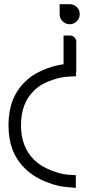

<svg xmlns="http://www.w3.org/2000/svg" viewBox="-20 -896 421 916"><path d="M360.4 -828.1Q360.4 -808.6 346.7 -794.9Q332 -780.3 312.5 -780.3Q293 -780.3 278.3 -794.9Q264.6 -808.6 264.6 -828.1Q264.6 -838.9 264.6 -852.5Q264.6 -866.2 264.6 -876Q264.6 -876 284.2 -876Q302.7 -876 312.5 -876Q332 -876 346.7 -862.3Q360.4 -848.6 360.4 -828.1ZM283.2 -556.6Q283.2 -574.2 283.2 -611.3Q283.2 -640.6 283.2 -699.2Q283.2 -707 283.2 -716.8Q283.2 -726.6 283.2 -726.6Q293 -726.6 313.5 -726.6Q325.2 -726.6 334 -718.8Q342.8 -710.9 343.8 -699.2Q343.8 -650.4 343.8 -552.7Q329.1 -554.7 313.5 -554.7Q297.9 -555.7 283.2 -556.6ZM20.5 -298.8Q20.5 -364.3 40 -416Q60.5 -468.8 100.6 -506.8Q125 -530.3 152.3 -545.9Q179.7 -560.5 206.1 -570.3Q256.8 -587.9 295.9 -590.8Q331.1 -592.8 338.9 -592.8Q339.8 -592.8 340.8 -592.8Q341.8 -592.8 342.8 -592.8Q342.8 -572.3 342.8 -532.2Q341.8 -532.2 339.8 -532.2Q339.8 -532.2 338.9 -532.2Q338.9 -532.2 305.7 -530.3Q272.5 -529.3 230.5 -514.6Q208 -507.8 184.6 -495.1Q161.1 -482.4 141.6 -462.9Q111.3 -433.6 95.7 -392.6Q80.1 -351.6 80.1 -298.8Q80.1 -247.1 95.7 -206.1Q110.4 -166 140.6 -135.7Q160.2 -116.2 183.6 -102.5Q206.1 -89.8 228.5 -81.1Q271.5 -65.4 303.7 -62.5Q335.9 -60.5 336.9 -60.5Q338.9 -60.5 341.8 -60.5Q341.8 -40 341.8 0Q339.8 0 336.9 0Q334 0 294.9 -3.9Q255.9 -6.8 205.1 -26.4Q177.7 -36.1 150.4 -52.7Q122.1 -69.3 97.7 -93.8Q58.6 -131.8 39.1 -183.6Q20.5 -235.4 20.5 -298.8Z"/></svg>

Font: Citrica
Style: Regular
Weight: 400
Designer: Mario Otalvaro
Version: Version 1.0